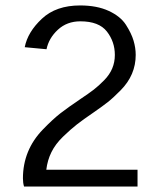

<svg xmlns="http://www.w3.org/2000/svg" viewBox="-20 -685 590 705"><path d="M64.2 -30Q64.2 -81.7 82.5 -126.7Q100.8 -171.7 137.5 -209.6Q174.2 -247.5 202.1 -269.2Q230 -290.8 275.8 -321.7Q305.8 -341.7 324.2 -355.8Q342.5 -370 362.5 -390.4Q382.5 -410.8 392.1 -433.8Q401.7 -456.7 401.7 -483.3Q401.7 -531.7 372.5 -569.2Q343.3 -606.7 275 -606.7Q225.8 -606.7 192.5 -575.8Q159.2 -545 150.8 -504.2L70.8 -511.7Q81.7 -567.5 133.8 -616.2Q185.8 -665 274.2 -665Q335.8 -665 379.2 -645Q422.5 -625 442.5 -593.8Q462.5 -562.5 470.4 -535.8Q478.3 -509.2 478.3 -483.3Q478.3 -446.7 464.6 -414.2Q450.8 -381.7 423.3 -353.8Q395.8 -325.8 376.2 -310.4Q356.7 -295 324.2 -272.5Q285 -245.8 262.1 -227.9Q239.2 -210 211.2 -182.9Q183.3 -155.8 168.8 -126.2Q154.2 -96.7 150 -61.7H485V0H68.3Q64.2 -13.3 64.2 -30Z"/></svg>

Font: Boon
Style: Regular
Weight: 400
Designer: Sungsit Sawaiwan
Foundry: FontUni
Version: Version 3.0